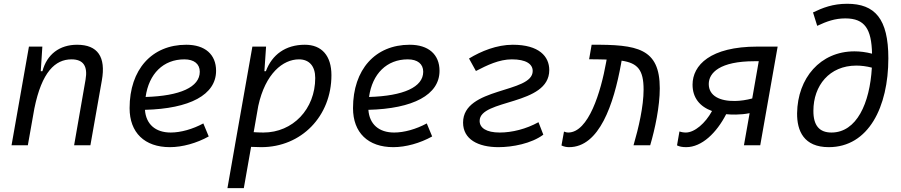

<svg xmlns="http://www.w3.org/2000/svg" viewBox="-20 -762 4728 1007"><path d="M40.5 0H126L160.2 -192.9C199.2 -384.8 269.5 -450.7 355 -450.7C417.5 -450.7 440.9 -414.6 428.7 -344.2L368.7 0H454.1L514.2 -340.3C536.1 -463.4 492.7 -527.3 384.3 -527.3C292.5 -527.3 226.1 -477.1 202.6 -388.7H193.8L202.1 -517.6H131.8Z M875.5 -66.9C794.9 -66.9 745.6 -110.8 740.2 -186C975.1 -191.9 1113.3 -264.6 1113.3 -390.6C1113.3 -476.6 1055.2 -527.3 957 -527.3C776.4 -527.3 659.7 -397.5 659.7 -194.8C659.7 -66.4 738.3 9.8 871.1 9.8C936.5 9.8 1011.7 -11.2 1074.7 -46.4L1046.4 -114.7C990.7 -84.5 927.7 -66.9 875.5 -66.9ZM743.7 -253.4C760.7 -375.5 836.9 -450.7 946.8 -450.7C998.5 -450.7 1027.8 -426.3 1027.8 -385.7C1027.8 -305.2 924.8 -258.8 743.7 -253.4Z M1258.8 224.6 1296.9 8.3C1314.9 9.3 1332.5 9.8 1350.6 9.8C1560.5 9.8 1718.3 -152.3 1718.3 -367.7C1718.3 -469.7 1667.5 -527.3 1578.6 -527.3C1477.5 -527.3 1406.7 -475.1 1374.5 -388.7H1366.7L1375.5 -517.6H1303.7L1212.4 -1V-0.5C1212.4 -0.5 1212.4 -0.5 1212.4 -0.5L1172.9 224.6ZM1310.5 -68.8 1334.5 -206.1C1371.6 -377 1464.4 -450.7 1547.9 -450.7C1602.1 -450.7 1633.3 -415 1633.3 -353C1633.3 -189.9 1516.1 -66.9 1361.3 -66.9C1342.8 -66.9 1325.7 -67.9 1310.5 -68.8Z M2047.4 -66.9C1966.8 -66.9 1917.5 -110.8 1912.1 -186C2147 -191.9 2285.2 -264.6 2285.2 -390.6C2285.2 -476.6 2227.1 -527.3 2128.9 -527.3C1948.2 -527.3 1831.5 -397.5 1831.5 -194.8C1831.5 -66.4 1910.2 9.8 2043 9.8C2108.4 9.8 2183.6 -11.2 2246.6 -46.4L2218.3 -114.7C2162.6 -84.5 2099.6 -66.9 2047.4 -66.9ZM1915.5 -253.4C1932.6 -375.5 2008.8 -450.7 2118.7 -450.7C2170.4 -450.7 2199.7 -426.3 2199.7 -385.7C2199.7 -305.2 2096.7 -258.8 1915.5 -253.4Z M2594.7 9.8C2667 9.8 2767.1 -8.8 2829.6 -55.7L2804.2 -121.1C2739.7 -85.4 2665.5 -66.9 2601.1 -66.9C2529.8 -66.9 2495.6 -91.8 2495.6 -127.9C2495.6 -243.7 2860.8 -207 2860.8 -394.5C2860.8 -465.8 2807.6 -527.3 2669.4 -527.3C2585.4 -527.3 2503.4 -493.7 2439.9 -455.1L2476.1 -389.6C2534.7 -419.9 2597.7 -450.7 2664.6 -450.7C2738.8 -450.7 2773.9 -426.3 2773.9 -389.6C2773.9 -271.5 2408.7 -307.1 2408.7 -119.1C2408.7 -31.7 2486.8 9.8 2594.7 9.8Z M3302.7 0H3390.1C3415.5 -85.9 3440.4 -203.6 3440.4 -298.8C3440.4 -509.3 3322.3 -528.8 3083 -527.3L3069.8 -451.2C3104 -450.7 3134.3 -450.7 3161.6 -449.7L3159.2 -436C3131.3 -279.8 3066.9 -66.9 2960 -66.9C2952.6 -66.9 2950.2 -67.9 2938 -71.8L2924.8 1C2939.5 7.8 2952.1 9.8 2964.8 9.8C3123.5 9.8 3198.7 -214.8 3237.3 -427.2L3240.2 -443.8C3324.7 -431.2 3355.5 -395.5 3355.5 -292C3355.5 -204.1 3329.6 -92.3 3302.7 0Z M3840.3 -161.1C3865.7 -161.6 3887.2 -163.6 3911.6 -168.5L3881.8 0H3967.3L4058.6 -517.6H3952.1C3705.1 -517.6 3612.3 -419.9 3612.3 -317.9C3612.3 -249.5 3649.9 -203.1 3714.4 -179.7C3679.7 -115.7 3623 -66.9 3577.1 -66.9C3564 -66.9 3550.3 -69.8 3543.5 -72.3L3530.8 0.5C3543.9 6.8 3557.6 9.8 3579.1 9.8C3661.1 9.8 3738.3 -65.4 3788.6 -163.1C3805.2 -161.6 3822.3 -160.6 3840.3 -161.1ZM3925.3 -245.6C3894.5 -237.3 3863.8 -232.9 3835 -232.4C3757.8 -231 3697.3 -257.8 3697.3 -321.3C3697.3 -380.4 3755.9 -440.9 3937 -440.9H3959.5Z M4326.7 9.8C4536.1 9.8 4639.2 -202.6 4639.2 -456.1C4639.2 -664.1 4568.4 -742.2 4423.3 -742.2C4347.7 -742.2 4294.9 -721.2 4244.1 -696.8L4266.1 -626.5C4316.9 -650.4 4359.9 -665.5 4413.6 -665.5C4516.6 -665.5 4550.8 -608.9 4553.7 -480.5C4521.5 -488.8 4490.7 -492.7 4461.4 -492.7C4282.2 -492.7 4163.1 -352.5 4160.6 -168C4159.7 -75.7 4195.8 9.8 4326.7 9.8ZM4552.7 -407.2C4542 -219.7 4472.7 -66.9 4340.8 -66.9C4276.9 -66.9 4245.6 -104.5 4246.1 -181.2C4246.1 -313 4330.1 -418 4471.2 -418C4496.6 -418 4524.4 -414.6 4552.7 -407.2Z"/></svg>

Font: Cascadia Code PL SemiLight
Style: Italic
Weight: 350
Italic angle: -10°
Monospace: yes
Designer: Aaron Bell
Foundry: Saja Typeworks
Version: Version 2404.023